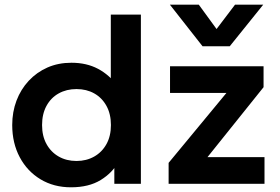

<svg xmlns="http://www.w3.org/2000/svg" viewBox="-20 -782 1190 817"><path d="M282 15Q209 15 152.5 -19Q96 -53 64 -113Q32 -173 32 -250Q32 -305.5 50.2 -353.8Q68.5 -402 102.2 -438.2Q136 -474.5 182 -494.8Q228 -515 284 -515Q348.5 -515 397 -489.2Q445.5 -463.5 479.5 -416.5L451.5 -387.5V-720H579.5V0H466.5V-123.5L484.5 -94.5Q459 -47 408.5 -16Q358 15 282 15ZM305.5 -97Q347.5 -97 380.8 -115.8Q414 -134.5 433 -168.8Q452 -203 452 -250Q452 -297 433 -331.5Q414 -366 381 -384.5Q348 -403 305.5 -403Q263 -403 229.8 -384.5Q196.5 -366 177.8 -331.5Q159 -297 159 -250Q159 -203 178 -168.8Q197 -134.5 230 -115.8Q263 -97 305.5 -97ZM697.5 0V-89L943.5 -386.5H703.5V-500H1101.5V-411L863 -113.5H1105.5V0ZM842 -585 703 -762H826L901.5 -658.5L980 -762H1100L957.5 -585Z"/></svg>

Font: Geologica Roman Medium
Style: Regular
Weight: 500
Designer: Sindre Bremnes, Frode Helland
Foundry: Monokrom Skriftforlag AS
Version: Version 1.010;gftools[0.9.28]